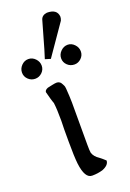

<svg xmlns="http://www.w3.org/2000/svg" viewBox="-153 -802 583 862"><g transform="rotate(-20 138.0 -371.5)"><path d="M110 -557Q124 -600 135.5 -642.5Q147 -685 160 -728Q166 -747 190 -750Q238 -750 241 -713Q241 -705 237 -695L136 -549ZM274 -535Q274 -516 260 -502.5Q246 -489 228 -489Q208 -489 194 -502.5Q180 -516 180 -535Q180 -554 194.5 -568.5Q209 -583 228 -583Q246 -583 260 -568.5Q274 -554 274 -535ZM-7 -535Q-7 -554 7 -568.5Q21 -583 40 -583Q59 -583 73 -568.5Q87 -554 87 -535Q87 -516 73 -502.5Q59 -489 40 -489Q21 -489 7 -502.5Q-7 -516 -7 -535ZM160 -92Q166 -72 189 -57Q195 -52 201.5 -47Q208 -42 215 -35Q215 -13 182 0Q158 7 133 7Q132 7 131 7Q97 7 88 -66Q86 -84 85 -110.5Q84 -137 84 -172V-231Q84 -244 85 -272Q85 -300 84 -321Q83 -342 81 -358Q77 -368 73 -382.5Q69 -397 64 -416Q64 -426 79 -432Q81 -432 102 -437Q116 -440 123 -440Q134 -440 142 -432Q145 -427 147.5 -423Q150 -419 152 -414Q155 -410 157 -364Q158 -351 158 -333V-131Q158 -102 160 -92Z"/></g></svg>

Font: New Athena Unicode
Style: Regular
Weight: 400
Designer: J. Rusten 1997; rev. by R. Hancock 2001, 2002, rev. by D. Mastronarde 2002-2021
Foundry: GreekKeys New Athena Unicode
Version: Version 5.008